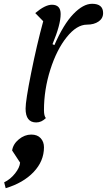

<svg xmlns="http://www.w3.org/2000/svg" viewBox="-20 -621 564 1013"><path d="M171 25Q115 25 115 -48Q115 -90 144.5 -237Q174 -384 208 -509L166 -552Q218 -596 254 -596Q300 -596 300 -547Q300 -491 257 -388L267 -383Q315 -493 367 -547Q419 -601 466 -601Q524 -601 524 -552Q524 -524 500 -507.5Q476 -491 439 -491Q385 -491 332 -425Q279 -359 245.5 -253.5Q212 -148 212 -40Q212 -9 222 2Q199 25 171 25ZM10 372 2 341Q35 325 59.5 294Q84 263 86 237L44 173Q49 139 79.5 114Q110 89 145 89Q177 89 194.5 108Q212 127 212 156Q212 229 157.5 286.5Q103 344 10 372Z"/></svg>

Font: Lemonada Light
Style: Regular
Weight: 300
Designer: Mohamed Gaber (Arabic), Eduardo Tunni (Latin)
Foundry: Kief Type Foundry
Version: Version 4.004